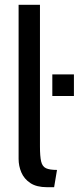

<svg xmlns="http://www.w3.org/2000/svg" viewBox="-20 -770 328 800"><path d="M176 10Q132.5 10 106.5 -7.2Q80.5 -24.5 69 -51.5Q57.5 -78.5 57.5 -108V-750H146.5V-160Q146.5 -118 151.5 -97Q156.5 -76 171.8 -69Q187 -62 217.5 -62L205.5 10ZM198 -370V-460H288V-370Z"/></svg>

Font: Cabin
Style: Regular
Weight: 400
Width: 4
Designer: Pablo Impallari
Foundry: Pablo Impallari. http://www.impallari.com Igino Marini. http://www.ikern.com
Version: Version 3.001